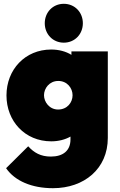

<svg xmlns="http://www.w3.org/2000/svg" viewBox="-20 -762 632 1008"><path d="M258 226C422 226 546 124 546 -38V-492H355V-474C326 -492 289 -502 249 -502C111 -502 14 -396 14 -261C14 -126 111 -20 249 -20C287 -20 322 -29 350 -45V-30C350 29 311 60 247 60C194 60 159 40 128 6L12 121C58 188 147 226 258 226ZM211 -262C211 -298 239 -337 286 -337C333 -337 361 -299 361 -262C361 -224 333 -187 285 -187C239 -187 211 -227 211 -262ZM215 -640C215 -583 257 -538 315 -538C373 -538 415 -583 415 -640C415 -697 373 -742 315 -742C257 -742 215 -697 215 -640Z"/></svg>

Font: MV Cash Black
Style: Regular
Weight: 900
Designer: Rodrigo Fuenzalida
Foundry: fragTYPE
Version: Version 1.100;Glyphs 3.1.2 (3151)